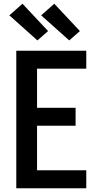

<svg xmlns="http://www.w3.org/2000/svg" viewBox="-20 -1006 540 1026"><path d="M67 0V-735H441V-639H178V-430H384V-334H178V-96H441V0ZM350 -790 200 -924 270 -986 407 -840ZM180 -790 30 -924 100 -986 237 -840Z"/></svg>

Font: Moesevka
Style: Bold
Weight: 700
Monospace: yes
Designer: Belleve Invis
Foundry: Belleve Invis
Version: Version 32.5.0; ttfautohint (v1.8.4)